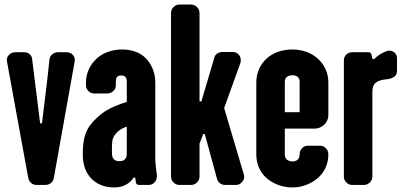

<svg xmlns="http://www.w3.org/2000/svg" viewBox="-20 -811 1777 842"><path d="M272 -582Q289 -582 300 -569.5Q311 -557 307 -539L216 -30Q214 -17 203.5 -8.5Q193 0 179 0H140Q126 0 116.5 -8.5Q107 -17 104 -30L11 -539Q7 -557 18.5 -569.5Q30 -582 47 -582H85Q100 -582 110 -573.5Q120 -565 121 -551L156 -270H164Q172 -336 181 -409Q190 -482 197 -551Q199 -565 210 -573.5Q221 -582 234 -582Z M536 -256Q519 -250 507 -242Q495 -234 487.5 -224.5Q480 -215 475 -203.5Q470 -192 471 -138Q471 -104 504 -104Q536 -104 536 -138ZM668 -44Q668 -42 668 -37Q668 -23 658 -11.5Q648 0 632 0H590Q578 0 576 -11L573 -32H566Q553 -12 531.5 -0.5Q510 11 481 11Q419 11 381 -27.5Q343 -66 343 -134Q343 -184 351.5 -212.5Q360 -241 373.5 -259.5Q387 -278 404.5 -294Q422 -310 439 -322Q481 -348 536 -364V-451Q536 -466 530.5 -473Q525 -480 512 -480Q498 -480 493 -473Q488 -466 488 -451V-437Q488 -422 476.5 -411.5Q465 -401 451 -401H393Q379 -401 368 -411.5Q357 -422 357 -437V-448Q357 -481 370 -508Q383 -535 404.5 -554.5Q426 -574 454.5 -584Q483 -594 516 -594Q548 -594 575 -584Q602 -574 620.5 -554.5Q639 -535 650 -508Q661 -481 661 -448V-120Q661 -101 663 -82.5Q665 -64 668 -44Z M1049 -47Q1051 -40 1051 -37Q1051 -23 1040.5 -11.5Q1030 0 1015 0H967Q955 0 945 -7Q935 -14 932 -26L878 -223H871L855 -181V-36Q855 -22 844 -11Q833 0 818 0H766Q752 0 741 -11Q730 -22 730 -36V-754Q730 -769 741 -780Q752 -791 766 -791H818Q833 -791 844 -780Q855 -769 855 -754V-366H863L920 -558Q922 -569 932.5 -576Q943 -583 955 -583H1000Q1016 -583 1026 -572.5Q1036 -562 1036 -547Q1036 -540 1034 -534L963 -337Z M1294 -452Q1294 -467 1285.5 -474Q1277 -481 1263 -481Q1248 -481 1238.5 -474Q1229 -467 1229 -452V-319H1294ZM1420 -134Q1420 -102 1407.5 -75Q1395 -48 1373 -29.5Q1351 -11 1322.5 0Q1294 11 1263 11Q1229 11 1200 0Q1171 -11 1149.5 -29.5Q1128 -48 1116 -75Q1104 -102 1104 -134V-449Q1104 -481 1116 -508Q1128 -535 1149.5 -554.5Q1171 -574 1200 -584Q1229 -594 1263 -594Q1294 -594 1322.5 -584Q1351 -574 1373 -554.5Q1395 -535 1407.5 -508Q1420 -481 1420 -449V-307Q1420 -282 1402 -264.5Q1384 -247 1359 -247H1229V-133Q1229 -119 1238.5 -111Q1248 -103 1263 -103Q1277 -103 1285.5 -111Q1294 -119 1294 -134Q1294 -150 1304.5 -161Q1315 -172 1330 -172H1383Q1398 -172 1409 -161Q1420 -150 1420 -134Z M1721 -500Q1721 -481 1706 -472.5Q1691 -464 1672 -463Q1643 -460 1628 -448.5Q1613 -437 1613 -408V-36Q1613 -22 1602 -11Q1591 0 1576 0H1524Q1510 0 1499 -11Q1488 -22 1488 -36V-546Q1488 -562 1499 -572Q1510 -582 1524 -582H1596Q1607 -582 1609 -571L1614 -552H1621Q1630 -562 1645.5 -572Q1661 -582 1679 -588Q1683 -589 1687 -589Q1701 -589 1711 -579.5Q1721 -570 1721 -557Z"/></svg>

Font: H.H. Samuel
Style: Regular
Weight: 900
Width: 1
Designer: deFharo
Foundry: deFharo
Version: Version 1.009